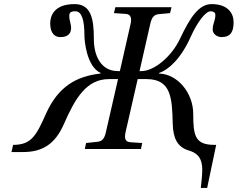

<svg xmlns="http://www.w3.org/2000/svg" viewBox="-20 -727 1160 937"><path d="M36 15H92C188 15 249 -24 292 -122C348 -250 403 -341 512 -341H556L497 -83C490 -51 479 -37 455 -35L400 -29L394 0H668L674 -29L615 -33C591 -35 586 -52 593 -83L652 -341H695C816 -341 820 -248 823 -122C825 -49 848 -9 900 7C933 17 967 34 967 101C967 125 964 155 960 190H991L1035 -20H1027C933 -20 923 -63 923 -171C923 -274 846 -366 756 -368L757 -371C801 -386 862 -438 911 -548C943 -619 983 -672 1008 -672C1021 -672 1031 -666 1031 -655C1031 -624 1018 -614 1018 -582C1018 -562 1039 -546 1061 -546C1107 -546 1120 -574 1120 -619C1120 -663 1091 -707 1013 -707C949 -707 907 -640 858 -537C818 -452 733 -380 670 -380H661L713 -609C720 -640 730 -656 755 -658L810 -663L817 -692H543L536 -663L595 -659C618 -657 624 -639 617 -609L565 -380H555C474 -380 438 -453 438 -537C438 -634 425 -707 344 -707C240 -707 225 -645 225 -613C225 -579 237 -546 275 -546C319 -546 327 -571 327 -592C327 -608 318 -630 318 -646C318 -662 320 -672 348 -672C380 -672 392 -626 392 -555C392 -529 402 -403 471 -371L470 -368C354 -355 264 -306 204 -171C157 -66 134 -20 44 -20Z"/></svg>

Font: Heuristica
Style: Italic
Weight: 400
Italic angle: -13°
Version: Version 1.0.1